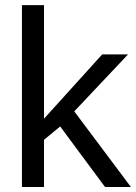

<svg xmlns="http://www.w3.org/2000/svg" viewBox="-20 -745 541 765"><path d="M398.4 0H501.5L275.9 -301.3L490.2 -528.3H387.2L155.3 -272V-724.6H67.4V0H155.3V-188L219.7 -241.2Z"/></svg>

Font: Arimo
Style: Regular
Weight: 400
Designer: Steve Matteson
Foundry: Monotype Imaging Inc.
Version: Version 1.32